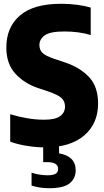

<svg xmlns="http://www.w3.org/2000/svg" viewBox="-20 -770 552 1016"><path d="M217.5 10Q174.5 10 124.2 2.2Q74 -5.5 34 -20.5V-165.5Q75 -153 121.2 -144.8Q167.5 -136.5 213.5 -136.5Q272.5 -136.5 298.2 -155.5Q324 -174.5 324 -206.5Q324 -233.5 306 -250.8Q288 -268 235.5 -286L180 -304.5Q108 -329 60.8 -380.8Q13.5 -432.5 13.5 -518.5Q13.5 -626 85.5 -688Q157.5 -750 303.5 -750Q348 -750 388.8 -744.5Q429.5 -739 460 -730V-584.5Q430 -594 393.8 -598.8Q357.5 -603.5 321.5 -603.5Q244.5 -603.5 216.5 -582.8Q188.5 -562 188.5 -532Q188.5 -506.5 204 -490.8Q219.5 -475 266 -459L321.5 -440.5Q403 -413.5 451 -362.5Q499 -311.5 499 -222.5Q499 -115.5 425.2 -52.8Q351.5 10 217.5 10ZM240.5 226Q214 226 190.2 222.2Q166.5 218.5 147 212V143.5Q167.5 151 190.5 154.2Q213.5 157.5 231 157.5Q259.5 157.5 273.5 150Q287.5 142.5 287.5 123.5Q287.5 88 229.5 88H208.5V-10H292.5V41.5Q335 48.5 357.8 71Q380.5 93.5 380.5 130.5Q380.5 174.5 348.2 200.2Q316 226 240.5 226Z"/></svg>

Font: Encode Sans Condensed Condensed ExtraBold
Style: Regular
Weight: 800
Width: 3
Designer: Multiple Designers
Foundry: Impallari Type
Version: Version 3.000; ttfautohint (v1.8.3) -l 8 -r 50 -G 200 -x 14 